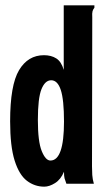

<svg xmlns="http://www.w3.org/2000/svg" viewBox="-20 -689 390 720"><path d="M146 11Q110 11 81 -11Q52 -33 35 -86.5Q18 -140 18 -234Q18 -370 51.5 -426Q85 -482 145 -482Q172 -482 191 -470Q210 -458 219 -427V-669H334V-660Q329 -654 327 -647Q325 -640 326 -623L325 -65Q325 -49 326 -33Q327 -17 332 0H229Q224 -13 222 -20.5Q220 -28 220 -45Q208 -16 186.5 -2.5Q165 11 146 11ZM169 -87Q220 -87 220 -233Q220 -315 208 -351.5Q196 -388 172 -388Q149 -388 135.5 -354.5Q122 -321 122 -239Q122 -158 136.5 -122.5Q151 -87 169 -87Z"/></svg>

Font: Inconsolata ExtraCondensed Black
Style: Regular
Weight: 900
Width: 2
Monospace: yes
Designer: Raph Levien, Cyreal, Brenton Simpson
Foundry: Raph Levien, Cyreal, Google
Version: Version 3.001; ttfautohint (v1.8.2.53-6de2)